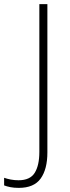

<svg xmlns="http://www.w3.org/2000/svg" viewBox="-96 -734 339 932"><path d="M-5 178Q-28 178 -45.5 174.5Q-63 171 -76 166V129Q-62 134 -44 137.5Q-26 141 -6 141Q50 141 72.5 105Q95 69 95 3V-714H134V6Q134 87 101.5 132.5Q69 178 -5 178Z"/></svg>

Font: Noto Sans Arabic UI SmCn XLt
Style: Regular
Weight: 200
Width: 4
Designer: Monotype Design Team, Nadine Chahine and Nizar Qandah
Foundry: Monotype Imaging Inc.
Version: Version 2.010; ttfautohint (v1.8.4.7-5d5b)